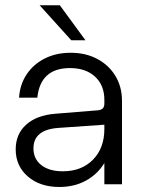

<svg xmlns="http://www.w3.org/2000/svg" viewBox="-20 -716 548 746"><path d="M134 -695.5H212.5L312 -559.5H257ZM454 -324V0H385.5V-82.5Q358.5 -38.5 313.5 -14Q268.5 10.5 210.5 10.5Q135.5 10.5 88.2 -30.2Q41 -71 41 -135.5Q41 -195 81.5 -231.5Q122 -268 194 -274L360.5 -287.5Q385.5 -289.5 385.5 -313V-328Q385.5 -384.5 349.5 -418Q313.5 -451.5 252 -451.5Q137 -451.5 125 -336.5H54Q57.5 -388.5 84 -427.8Q110.5 -467 154.5 -489Q198.5 -511 254.5 -511Q313 -511 358 -487Q403 -463 428.5 -420.8Q454 -378.5 454 -324ZM110 -139.5Q110 -98.5 140.5 -74.5Q171 -50.5 224 -50.5Q297 -50.5 341.2 -95.5Q385.5 -140.5 385.5 -215V-231.5L206.5 -219Q110 -212 110 -139.5Z"/></svg>

Font: Overused Grotesk Book
Style: Regular
Weight: 375
Version: Version 0.004